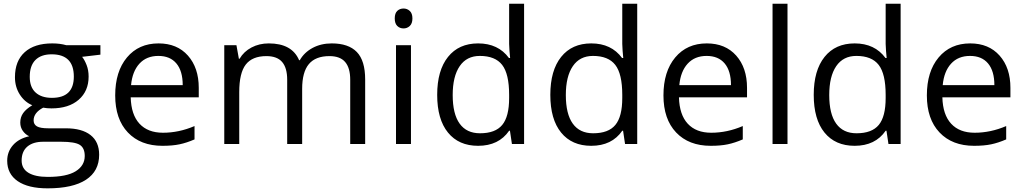

<svg xmlns="http://www.w3.org/2000/svg" viewBox="-20 -780 5545 1040"><path d="M523.9 -535.2V-483.9L424.8 -472.2Q438.5 -455.1 449.2 -427.5Q460 -399.9 460 -365.2Q460 -286.6 406.2 -239.7Q352.5 -192.9 258.8 -192.9Q234.9 -192.9 213.9 -196.8Q162.1 -169.4 162.1 -127.9Q162.1 -106 180.2 -95.5Q198.2 -85 242.2 -85H336.9Q423.8 -85 470.5 -48.3Q517.1 -11.7 517.1 58.1Q517.1 147 445.8 193.6Q374.5 240.2 237.8 240.2Q132.8 240.2 75.9 201.2Q19 162.1 19 90.8Q19 42 50.3 6.3Q81.5 -29.3 138.2 -42Q117.7 -51.3 103.8 -70.8Q89.8 -90.3 89.8 -116.2Q89.8 -145.5 105.5 -167.5Q121.1 -189.5 154.8 -210Q113.3 -227.1 87.2 -268.1Q61 -309.1 61 -361.8Q61 -449.7 113.8 -497.3Q166.5 -544.9 263.2 -544.9Q305.2 -544.9 338.9 -535.2ZM97.2 89.8Q97.2 133.3 133.8 155.8Q170.4 178.2 238.8 178.2Q340.8 178.2 389.9 147.7Q439 117.2 439 64.9Q439 21.5 412.1 4.6Q385.3 -12.2 311 -12.2H213.9Q158.7 -12.2 127.9 14.2Q97.2 40.5 97.2 89.8ZM141.1 -363.8Q141.1 -307.6 172.9 -278.8Q204.6 -250 261.2 -250Q379.9 -250 379.9 -365.2Q379.9 -485.8 259.8 -485.8Q202.6 -485.8 171.9 -455.1Q141.1 -424.3 141.1 -363.8Z M859.9 9.8Q741.2 9.8 672.6 -62.5Q604 -134.8 604 -263.2Q604 -392.6 667.7 -468.8Q731.4 -544.9 838.9 -544.9Q939.5 -544.9 998 -478.8Q1056.6 -412.6 1056.6 -304.2V-252.9H688Q690.4 -158.7 735.6 -109.9Q780.8 -61 862.8 -61Q949.2 -61 1033.7 -97.2V-24.9Q990.7 -6.3 952.4 1.7Q914.1 9.8 859.9 9.8ZM837.9 -477.1Q773.4 -477.1 735.1 -435.1Q696.8 -393.1 689.9 -318.8H969.7Q969.7 -395.5 935.5 -436.3Q901.4 -477.1 837.9 -477.1Z M1877 0V-348.1Q1877 -412.1 1849.6 -444.1Q1822.3 -476.1 1764.6 -476.1Q1689 -476.1 1652.8 -432.6Q1616.7 -389.2 1616.7 -298.8V0H1535.6V-348.1Q1535.6 -412.1 1508.3 -444.1Q1481 -476.1 1422.9 -476.1Q1346.7 -476.1 1311.3 -430.4Q1275.9 -384.8 1275.9 -280.8V0H1194.8V-535.2H1260.7L1273.9 -461.9H1277.8Q1300.8 -501 1342.5 -522.9Q1384.3 -544.9 1436 -544.9Q1561.5 -544.9 1600.1 -454.1H1604Q1627.9 -496.1 1673.3 -520.5Q1718.8 -544.9 1776.9 -544.9Q1867.7 -544.9 1912.8 -498.3Q1958 -451.7 1958 -349.1V0Z M2206.1 0H2125V-535.2H2206.1ZM2118.2 -680.2Q2118.2 -708 2131.8 -720.9Q2145.5 -733.9 2166 -733.9Q2185.5 -733.9 2199.7 -720.7Q2213.9 -707.5 2213.9 -680.2Q2213.9 -652.8 2199.7 -639.4Q2185.5 -626 2166 -626Q2145.5 -626 2131.8 -639.4Q2118.2 -652.8 2118.2 -680.2Z M2742.2 -71.8H2737.8Q2681.6 9.8 2569.8 9.8Q2464.8 9.8 2406.5 -62Q2348.1 -133.8 2348.1 -266.1Q2348.1 -398.4 2406.7 -471.7Q2465.3 -544.9 2569.8 -544.9Q2678.7 -544.9 2736.8 -465.8H2743.2L2739.7 -504.4L2737.8 -542V-759.8H2818.8V0H2752.9ZM2580.1 -58.1Q2663.1 -58.1 2700.4 -103.3Q2737.8 -148.4 2737.8 -249V-266.1Q2737.8 -379.9 2700 -428.5Q2662.1 -477.1 2579.1 -477.1Q2507.8 -477.1 2470 -421.6Q2432.1 -366.2 2432.1 -265.1Q2432.1 -162.6 2469.7 -110.4Q2507.3 -58.1 2580.1 -58.1Z M3355 -71.8H3350.6Q3294.4 9.8 3182.6 9.8Q3077.6 9.8 3019.3 -62Q2960.9 -133.8 2960.9 -266.1Q2960.9 -398.4 3019.5 -471.7Q3078.1 -544.9 3182.6 -544.9Q3291.5 -544.9 3349.6 -465.8H3356L3352.5 -504.4L3350.6 -542V-759.8H3431.6V0H3365.7ZM3192.9 -58.1Q3275.9 -58.1 3313.2 -103.3Q3350.6 -148.4 3350.6 -249V-266.1Q3350.6 -379.9 3312.7 -428.5Q3274.9 -477.1 3191.9 -477.1Q3120.6 -477.1 3082.8 -421.6Q3044.9 -366.2 3044.9 -265.1Q3044.9 -162.6 3082.5 -110.4Q3120.1 -58.1 3192.9 -58.1Z M3829.6 9.8Q3710.9 9.8 3642.3 -62.5Q3573.7 -134.8 3573.7 -263.2Q3573.7 -392.6 3637.5 -468.8Q3701.2 -544.9 3808.6 -544.9Q3909.2 -544.9 3967.8 -478.8Q4026.4 -412.6 4026.4 -304.2V-252.9H3657.7Q3660.2 -158.7 3705.3 -109.9Q3750.5 -61 3832.5 -61Q3918.9 -61 4003.4 -97.2V-24.9Q3960.4 -6.3 3922.1 1.7Q3883.8 9.8 3829.6 9.8ZM3807.6 -477.1Q3743.2 -477.1 3704.8 -435.1Q3666.5 -393.1 3659.7 -318.8H3939.5Q3939.5 -395.5 3905.3 -436.3Q3871.1 -477.1 3807.6 -477.1Z M4245.6 0H4164.6V-759.8H4245.6Z M4781.7 -71.8H4777.3Q4721.2 9.8 4609.4 9.8Q4504.4 9.8 4446 -62Q4387.7 -133.8 4387.7 -266.1Q4387.7 -398.4 4446.3 -471.7Q4504.9 -544.9 4609.4 -544.9Q4718.3 -544.9 4776.4 -465.8H4782.7L4779.3 -504.4L4777.3 -542V-759.8H4858.4V0H4792.5ZM4619.6 -58.1Q4702.6 -58.1 4740 -103.3Q4777.3 -148.4 4777.3 -249V-266.1Q4777.3 -379.9 4739.5 -428.5Q4701.7 -477.1 4618.7 -477.1Q4547.4 -477.1 4509.5 -421.6Q4471.7 -366.2 4471.7 -265.1Q4471.7 -162.6 4509.3 -110.4Q4546.9 -58.1 4619.6 -58.1Z M5256.3 9.8Q5137.7 9.8 5069.1 -62.5Q5000.5 -134.8 5000.5 -263.2Q5000.5 -392.6 5064.2 -468.8Q5127.9 -544.9 5235.4 -544.9Q5335.9 -544.9 5394.5 -478.8Q5453.1 -412.6 5453.1 -304.2V-252.9H5084.5Q5086.9 -158.7 5132.1 -109.9Q5177.2 -61 5259.3 -61Q5345.7 -61 5430.2 -97.2V-24.9Q5387.2 -6.3 5348.9 1.7Q5310.5 9.8 5256.3 9.8ZM5234.4 -477.1Q5169.9 -477.1 5131.6 -435.1Q5093.3 -393.1 5086.4 -318.8H5366.2Q5366.2 -395.5 5332 -436.3Q5297.9 -477.1 5234.4 -477.1Z"/></svg>

Font: f01972551
Style: Regular
Weight: 400
Foundry: Ascender Corporation
Version: Version 1.10